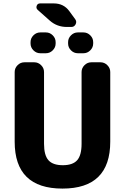

<svg xmlns="http://www.w3.org/2000/svg" viewBox="-20 -1095 732 1125"><path d="M216 -905H249Q272 -905 289 -888Q306 -871 306 -848V-840Q306 -817 289 -800Q272 -783 249 -783H216Q193 -783 176 -800Q159 -817 159 -840V-848Q159 -871 176 -888Q193 -905 216 -905ZM436 -783Q413 -783 396 -800Q379 -817 379 -840V-848Q379 -871 396 -888Q413 -905 436 -905H469Q492 -905 509 -888Q526 -871 526 -848V-840Q526 -817 509 -800Q492 -783 469 -783ZM398 -937H372Q314 -937 272 -974L201 -1037Q190 -1047 195 -1061Q200 -1075 215 -1075H295Q353 -1075 386 -1030L421 -982Q431 -968 423 -952.5Q415 -937 398 -937ZM66 -265V-673Q66 -696 83 -713Q100 -730 123 -730H181Q204 -730 221 -713Q238 -696 238 -673V-253Q238 -185 264 -156Q290 -127 348 -127Q406 -127 432 -156Q458 -185 458 -253V-673Q458 -696 475 -713Q492 -730 515 -730H569Q592 -730 609 -713Q626 -696 626 -673V-265Q626 10 346 10Q66 10 66 -265Z"/></svg>

Font: Rounded Mplus 1c ExtraBold
Style: Regular
Weight: 800
Version: Version 1.059.20150529